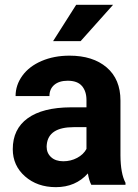

<svg xmlns="http://www.w3.org/2000/svg" viewBox="-20 -770 576 800"><path d="M360.4 0Q350.6 -19 346.2 -47.4Q294.9 9.8 212.9 9.8Q135.3 9.8 84.2 -35.2Q33.2 -80.1 33.2 -148.4Q33.2 -232.4 95.5 -277.3Q157.7 -322.3 275.4 -322.8H340.3V-353Q340.3 -389.6 321.5 -411.6Q302.7 -433.6 262.2 -433.6Q226.6 -433.6 206.3 -416.5Q186 -399.4 186 -369.6H44.9Q44.9 -415.5 73.2 -454.6Q101.6 -493.7 153.3 -515.9Q205.1 -538.1 269.5 -538.1Q367.2 -538.1 424.6 -489Q481.9 -439.9 481.9 -351.1V-122.1Q482.4 -46.9 502.9 -8.3V0ZM243.7 -98.1Q274.9 -98.1 301.3 -112.1Q327.6 -126 340.3 -149.4V-240.2H287.6Q181.6 -240.2 174.8 -167L174.3 -158.7Q174.3 -132.3 192.9 -115.2Q211.4 -98.1 243.7 -98.1ZM297.4 -750H451.2L315.9 -598.6H201.2Z"/></svg>

Font: TypoPRO Roboto
Style: Bold
Weight: 700
Designer: Google
Version: Version 2.136; 2016